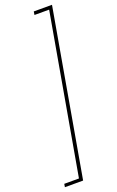

<svg xmlns="http://www.w3.org/2000/svg" viewBox="-184 -854 622 1020"><g transform="rotate(-20 126.5 -344.0)"><path d="M260 -811 96 123H-7L-4 105H79L237 -792H154L157 -811Z"/></g></svg>

Font: DM Sans 12pt Thin
Style: Italic
Weight: 250
Italic angle: -10°
Version: Version 4.004;gftools[0.9.30]